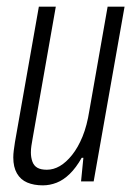

<svg xmlns="http://www.w3.org/2000/svg" viewBox="-20 -546 405 578"><path d="M109 12Q82 12 62 3.5Q42 -5 31 -24Q20 -43 20 -72Q20 -82 21.5 -93.5Q23 -105 25 -118L97 -526H148L78 -128Q76 -117 74.5 -107Q73 -97 73 -87Q73 -72 77.5 -59.5Q82 -47 92.5 -41Q103 -35 121 -35Q141 -35 160 -46Q179 -57 197 -79.5Q215 -102 228.5 -135Q242 -168 249 -213L304 -526H355L262 0H224L231 -71H226Q209 -41 190 -22.5Q171 -4 150.5 4Q130 12 109 12Z"/></svg>

Font: Archivo ExtraCondensed ExtraLight
Style: Italic
Weight: 250
Width: 2
Italic angle: -10°
Designer: Hector Gatti
Foundry: Omnibus-Type
Version: Version 2.001